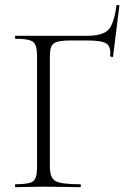

<svg xmlns="http://www.w3.org/2000/svg" viewBox="-20 -773 537 793"><path d="M44 0Q42 0 42 -6Q42 -12 44 -12Q101 -12 117 -24.5Q133 -37 133 -81V-544Q133 -587 116.5 -600Q100 -613 44 -613Q42 -613 42 -619Q42 -625 44 -625H337Q403 -625 427 -649.5Q451 -674 461 -750Q462 -753 467.5 -752.5Q473 -752 473 -749L447 -540Q447 -535 438 -539Q435 -540 435 -542Q439 -581 419 -593.5Q399 -606 337 -606H273Q219 -606 202.5 -594Q186 -582 186 -543V-85Q186 -39 208.5 -25.5Q231 -12 311 -12Q314 -12 314 -6Q314 0 311 0Q292 0 242 -1Q192 -2 160 -2Q137 -2 98 -1Q59 0 44 0Z"/></svg>

Font: t
Style: Regular
Weight: 300
Designer: Christian Thalmann (Catharsis Fonts)
Version: Version 1.000;PS 002.000;hotconv 1.0.88;makeotf.lib2.5.64775